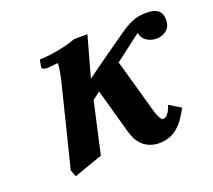

<svg xmlns="http://www.w3.org/2000/svg" viewBox="-88 -558 766 691"><g transform="rotate(-20 295.5 -212.0)"><path d="M324 -65C327 -55 331 -45 334 -39C342 -21 366 12 417 12C470 12 504 -17 537 -80L493 -107C484 -80 472 -65 460 -65C456 -65 450 -69 445 -81C440 -90 436 -104 431 -123L378 -311L479 -388C479 -375 493 -345 537 -345C557 -345 591 -356 591 -397C591 -432 570 -445 533 -445C494 -445 468 -436 417 -399C417 -399 304 -320 264 -290L307 -445H256C206 -425 135 -418 115 -418C114 -410 110 -395 110 -390C110 -390 110 -380 130 -380C133 -380 136 -380 140 -381C149 -381 160 -383 169 -384C171 -384 171 -382 171 -378C171 -369 168 -351 162 -322L83 -5L93 21L203 -18L247 -215L276 -237Z"/></g></svg>

Font: Linux Libertine O
Style: Bold Italic
Weight: 700
Italic angle: -11.5°
Designer: Philipp H. Poll
Foundry: Philipp H. Poll
Version: Version 4.1.0